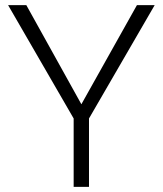

<svg xmlns="http://www.w3.org/2000/svg" viewBox="-20 -731 639 751"><path d="M298.3 -323.2 515.6 -710.9H585L328.1 -267.6V0H268.1V-267.6L11.7 -710.9H83Z"/></svg>

Font: Roboto-Light
Style: Regular
Weight: 300
Designer: Google
Version: Version 2.137; 2017